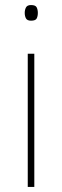

<svg xmlns="http://www.w3.org/2000/svg" viewBox="-20 -741 247 761"><path d="M103 -721Q121 -721 125.5 -711.5Q130 -702 130 -690Q130 -677 125.5 -668Q121 -659 103 -659Q88 -659 83 -668Q78 -677 78 -690Q78 -702 83 -711.5Q88 -721 103 -721ZM116 -528V0H90V-528Z"/></svg>

Font: Noto Sans Thin
Style: Regular
Weight: 100
Designer: Monotype Design Team
Foundry: Monotype Imaging Inc.
Version: Version 2.007